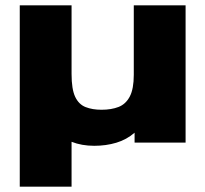

<svg xmlns="http://www.w3.org/2000/svg" viewBox="-20 -534 769 719"><path d="M54 165V-514H248V-257Q248 -200 261.5 -171.5Q275 -143 300.5 -133Q326 -123 360 -123Q397 -123 424 -133.5Q451 -144 466 -172.5Q481 -201 481 -254V-514H675V0H484V-37Q454 -11 415.5 0.5Q377 12 333 12Q286 12 248 -3V165Z"/></svg>

Font: Special Gothic Extended Bold
Style: Regular
Weight: 700
Width: 7
Designer: Alistair McCready
Foundry: Monolith
Version: Version 1.000; ttfautohint (v1.8.4.7-5d5b)